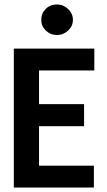

<svg xmlns="http://www.w3.org/2000/svg" viewBox="-20 -841 478 861"><path d="M42 0V-623H403V-525H155V-374H357V-275H155V-98H401V0ZM236 -684Q206 -684 185.5 -704Q165 -724 165 -752Q165 -781 185 -801Q205 -821 236 -821Q264 -821 285.5 -800.5Q307 -780 307 -752Q307 -724 285.5 -704Q264 -684 236 -684Z"/></svg>

Font: Inconsolata SemiCondensed ExtraBold
Style: Regular
Weight: 800
Width: 4
Monospace: yes
Designer: Raph Levien, Cyreal, Brenton Simpson
Foundry: Raph Levien, Cyreal, Google
Version: Version 3.100; ttfautohint (v1.8.4.7-5d5b)